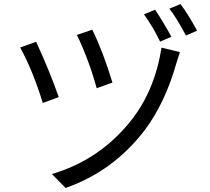

<svg xmlns="http://www.w3.org/2000/svg" viewBox="-20 -874 1040 951"><path d="M437 -727Q491 -617 537 -465L459 -437Q420 -578 361 -701ZM871 -616 853 -559Q798 -365 698 -231Q542 -26 305 57L237 -12Q475 -82 630 -278Q747 -427 780 -638ZM159 -667Q225 -524 271 -393L192 -364Q143 -523 80 -639ZM748 -826Q786 -770 829 -692L773 -668Q738 -741 693 -803ZM874 -854Q915 -799 956 -722L901 -698Q852 -790 819 -831Z"/></svg>

Font: 思源黑体R
Style: Regular
Weight: 400
Designer: Ryoko NISHIZUKA  (kana & ideographs); Paul D. Hunt (Latin, Greek & Cyrillic); Wenlong ZHANG  (bopomofo); Sandoll Communi
Foundry: Adobe Systems Incorporated
Version: Version 1.00 June 24, 2014, initial release